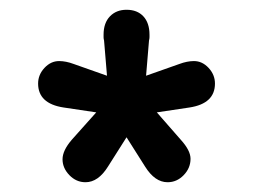

<svg xmlns="http://www.w3.org/2000/svg" viewBox="-20 -694 520 393"><path d="M199 -539 131 -563Q115 -569 101 -569Q84 -569 71 -555Q58 -541 58 -523Q58 -482 110 -474L177 -464L127 -408Q108 -386 108 -368Q108 -350 122 -335.5Q136 -321 155 -321Q181 -321 201 -353L239 -413L277 -353Q297 -321 323 -321Q342 -321 356 -335.5Q370 -350 370 -369Q370 -386 350 -408L301 -464L368 -474Q420 -482 420 -523Q420 -541 407 -555Q394 -569 377 -569Q363 -569 347 -563L279 -539L285 -611Q286 -615 286 -618Q286 -621 286 -623Q286 -647 273.5 -660.5Q261 -674 239 -674Q218 -674 205 -660.5Q192 -647 192 -623Q192 -620 192 -617.5Q192 -615 193 -611Z"/></svg>

Font: Beiruti
Style: Bold
Weight: 700
Designer: Arlette Boutros
Foundry: Boutros
Version: Version 1.41